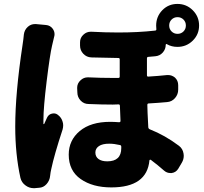

<svg xmlns="http://www.w3.org/2000/svg" viewBox="-20 -896 1040 978"><path d="M101.6 -720.7Q104.5 -744.1 122.1 -759.8Q137.7 -773.4 158.2 -773.4Q161.1 -773.4 163.1 -773.4L214.8 -768.6Q236.3 -766.6 249 -749Q257.8 -736.3 257.8 -721.7Q257.8 -714.8 255.9 -709Q250 -686.5 245.1 -663.1Q234.4 -618.2 217.8 -483.4Q201.2 -348.6 201.2 -285.2Q201.2 -272.5 201.2 -265.6Q201.2 -263.7 202.6 -263.7Q204.1 -263.7 205.1 -264.6Q210.9 -277.3 219.7 -296.9Q227.5 -313.5 245.1 -317.4Q250 -318.4 253.9 -318.4Q266.6 -318.4 276.4 -309.6Q293 -296.9 298.8 -276.4Q301.8 -267.6 301.8 -257.8Q301.8 -247.1 298.8 -236.3Q255.9 -105.5 241.2 -35.2Q237.3 -19.5 235.4 -1Q233.4 23.4 217.3 41.5Q201.2 59.6 178.7 60.5L156.2 62.5Q154.3 62.5 151.4 62.5Q128.9 62.5 110.4 48.8Q89.8 34.2 84 9.8Q57.6 -110.4 57.6 -251Q57.6 -420.9 94.7 -666Q99.6 -697.3 101.6 -720.7ZM914.6 -796.4Q902.3 -808.6 884.3 -808.6Q866.2 -808.6 854 -796.4Q841.8 -784.2 841.8 -766.1Q841.8 -748 854 -735.8Q866.2 -723.6 884.3 -723.6Q902.3 -723.6 914.6 -735.8Q926.8 -748 926.8 -766.1Q926.8 -784.2 914.6 -796.4ZM597.7 -141.6V-148.4Q597.7 -156.2 590.8 -157.2Q561.5 -164.1 536.1 -164.1Q502 -164.1 483.9 -151.9Q465.8 -139.6 465.8 -119.1Q465.8 -97.7 481.9 -85.9Q498 -74.2 526.4 -74.2Q597.7 -74.2 597.7 -141.6ZM830.1 -670.9Q828.1 -672.9 826.2 -671.4Q824.2 -669.9 824.2 -668Q824.2 -645.5 809.1 -628.4Q793.9 -611.3 770.5 -609.4Q737.3 -606.4 736.3 -606.4Q728.5 -606.4 728.5 -598.6V-512.7Q728.5 -504.9 736.3 -505.9Q785.2 -508.8 831.1 -513.7Q834 -513.7 836.9 -513.7Q855.5 -513.7 871.1 -501Q887.7 -485.4 887.7 -461.9V-439.5Q887.7 -415 871.6 -396.5Q855.5 -377.9 831.1 -376Q790 -372.1 737.3 -369.1Q730.5 -369.1 730.5 -361.3Q730.5 -336.9 735.4 -247.1Q736.3 -240.2 743.2 -237.3Q820.3 -207 891.6 -153.3Q911.1 -138.7 915 -113.3Q916 -107.4 916 -102.5Q916 -84 906.2 -67.4L887.7 -36.1Q876 -17.6 854.5 -14.6Q850.6 -14.6 847.7 -14.6Q830.1 -14.6 816.4 -26.4Q783.2 -55.7 748 -82Q746.1 -83 743.7 -82Q741.2 -81.1 741.2 -79.1Q728.5 58.6 546.9 58.6Q452.1 58.6 391.1 16.1Q330.1 -26.4 330.1 -108.4Q330.1 -181.6 386.2 -228.5Q442.4 -275.4 541 -275.4Q558.6 -275.4 586.9 -273.4Q593.8 -273.4 593.8 -280.3Q592.8 -306.6 590.8 -356.4Q590.8 -364.3 584 -364.3Q569.3 -363.3 554.7 -363.3Q499 -363.3 431.6 -366.2Q407.2 -366.2 390.6 -383.8Q374 -401.4 374 -425.8L373 -448.2Q373 -471.7 390.6 -487.3Q406.2 -502 426.8 -502Q428.7 -502 430.7 -502Q493.2 -499 555.7 -499Q569.3 -499 583 -499Q589.8 -499 589.8 -505.9V-593.8Q589.8 -600.6 583 -600.6Q511.7 -601.6 445.3 -603.5Q420.9 -604.5 404.3 -622.1Q387.7 -639.6 387.7 -664.1V-680.7Q387.7 -704.1 405.3 -719.7Q420.9 -734.4 442.4 -734.4Q443.4 -734.4 445.3 -734.4Q516.6 -730.5 582 -730.5Q684.6 -730.5 770.5 -740.2Q777.3 -741.2 776.4 -748Q775.4 -756.8 775.4 -765.6Q775.4 -811.5 806.6 -843.8Q837.9 -876 883.8 -876Q929.7 -876 961.9 -843.8Q994.1 -811.5 994.1 -766.1Q994.1 -720.7 961.9 -689Q929.7 -657.2 883.8 -657.2Q853.5 -657.2 830.1 -670.9Z"/></svg>

Font: Gen Jyuu Gothic Heavy
Style: Bold
Weight: 900
Designer: [Source Han Sans]
Ryoko NISHIZUKA  (kana & ideographs); Paul D. Hunt (Latin, Greek & Cyrillic); Wenlong ZHANG  (bopomofo
Version: Version 1.002.20150607